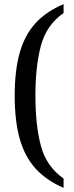

<svg xmlns="http://www.w3.org/2000/svg" viewBox="-20 -779 355 927"><path d="M51 -317Q51 -439 75 -524Q99 -609 150.5 -666Q202 -723 287 -759V-716Q205 -659 178 -560Q151 -461 151 -317Q151 -172 178 -73Q205 26 287 83V128Q202 91 150.5 33.5Q99 -24 75 -109.5Q51 -195 51 -317Z"/></svg>

Font: Noto Serif Narrow
Style: Regular
Weight: 400
Width: 4
Designer: Monotype Design Team
Foundry: Monotype Imaging Inc.
Version: Version 1.001